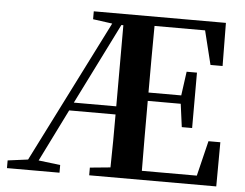

<svg xmlns="http://www.w3.org/2000/svg" viewBox="-52 -806 1108 870"><g transform="rotate(5 502.0 -371.0)"><path d="M470 -691H479V-322H286ZM909 -201 870 -41H620C619 -143 619 -246 619 -359H769L783 -254H830V-506H783L768 -397H619C619 -502 619 -602 620 -700H850L888 -546H943L941 -742H340V-706L428 -694L102 -47L10 -35V0H249V-35L150 -47L268 -285H479C479 -207 479 -125 477 -44L384 -35V0H962L963 -201Z"/></g></svg>

Font: Noto Serif CJK JP
Style: Bold
Weight: 700
Designer: Ryoko NISHIZUKA 西塚涼子 (kana & ideographs); Frank Grießhammer (Latin, Greek & Cyrillic); Wenlong ZHANG 张文龙 (bopomofo); San
Foundry: Adobe Systems Incorporated
Version: Version 1.000;PS 1;hotconv 16.6.53;makeotf.lib2.5.65590